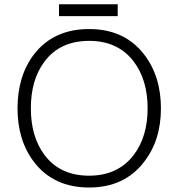

<svg xmlns="http://www.w3.org/2000/svg" viewBox="-20 -834 832 872"><path d="M248 -814.5V-760.7H514.6V-814.5ZM384.8 -702.1Q224.6 -702.1 135.7 -588.9Q59.6 -490.2 59.6 -341.8Q59.6 -195.3 135.7 -96.7Q224.6 17.6 384.8 17.6Q543.9 17.6 632.8 -96.7Q710.9 -195.3 710.9 -341.8Q710.9 -489.3 632.8 -588.9Q543.9 -702.1 384.8 -702.1ZM384.8 -648.4Q516.6 -648.4 587.9 -553.7Q650.4 -470.7 650.4 -341.8Q650.4 -213.9 587.9 -130.9Q515.6 -36.1 384.8 -36.1Q252 -36.1 181.6 -130.9Q120.1 -213.9 120.1 -341.8Q120.1 -471.7 181.6 -553.7Q252 -648.4 384.8 -648.4Z"/></svg>

Font: Gulim
Style: Regular
Weight: 400
Version: Version 2.21